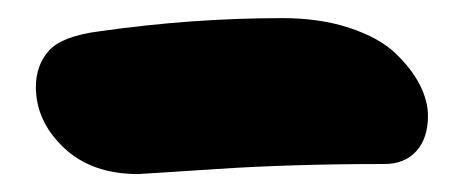

<svg xmlns="http://www.w3.org/2000/svg" viewBox="-20 -779 527 214"><path d="M133.8 -585Q82 -585 51 -614.5Q20 -644 20 -682.1Q20 -706.5 34.7 -722.7Q49.3 -738.8 90.8 -744.1Q193.8 -758.8 294.9 -758.8Q336.9 -758.8 369.9 -747.8Q402.8 -736.8 420.9 -719.5Q439 -702.1 448 -684.3Q457 -666.5 457 -649.9Q457 -625 444.1 -610.6Q431.2 -596.2 408.2 -596.2Q305.7 -596.2 221.2 -590.6Q136.7 -585 133.8 -585Z"/></svg>

Font: Shantell Sans Bouncy
Style: Regular
Weight: 800
Designer: Stephen Nixon, Anya Danilova, Shantell Martin
Foundry: Arrow Type
Version: Version 1.006;[9816181b4]